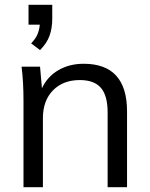

<svg xmlns="http://www.w3.org/2000/svg" viewBox="-20 -781 625 801"><path d="M198 -761V-703Q198 -663 186.5 -631.5Q175 -600 147 -572L110 -600Q129 -620 136.5 -638Q144 -656 146 -678H99V-761ZM510 -316V0H429V-312Q429 -382 401 -414.5Q373 -447 313 -447Q243 -447 201 -404Q159 -361 159 -288V0H78V-362Q78 -440 70 -503H147L155 -413Q178 -462 224 -488.5Q270 -515 329 -515Q510 -515 510 -316Z"/></svg>

Font: Muli-Regular
Style: Regular
Weight: 400
Version: Version 2.000